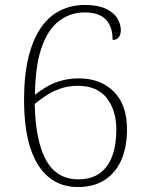

<svg xmlns="http://www.w3.org/2000/svg" viewBox="-20 -744 599 774"><path d="M293 10Q227 10 178.5 -28Q130 -66 103.5 -144Q77 -222 77 -343Q77 -442 95 -514Q113 -586 145 -632.5Q177 -679 222.5 -701.5Q268 -724 322 -724Q374 -724 406 -709Q438 -694 452.5 -671Q467 -648 467 -623Q467 -604 458.5 -593.5Q450 -583 434 -583Q434 -620 421.5 -644.5Q409 -669 384.5 -681.5Q360 -694 321 -694Q263 -694 217.5 -659Q172 -624 147 -550.5Q122 -477 121 -362Q142 -379 168.5 -394.5Q195 -410 228 -419Q261 -428 298 -428Q385 -428 438.5 -375Q492 -322 492 -222Q492 -153 470 -101Q448 -49 403.5 -19.5Q359 10 293 10ZM296 -21Q348 -21 382 -45.5Q416 -70 432.5 -115Q449 -160 449 -221Q449 -299 410.5 -348.5Q372 -398 294 -398Q253 -398 219.5 -385.5Q186 -373 161.5 -356Q137 -339 120 -325Q123 -175 166 -98Q209 -21 296 -21Z"/></svg>

Font: Noto Serif Hebrew ExtraLight
Style: Regular
Weight: 250
Version: Version 2.003